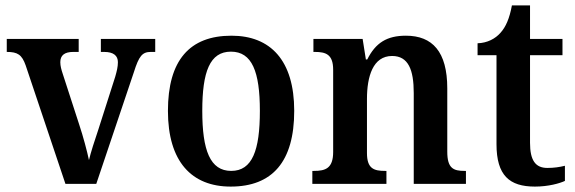

<svg xmlns="http://www.w3.org/2000/svg" viewBox="-20 -680 2128 710"><path d="M75 -438 222 0H336L475 -413C494 -473 506 -488 538 -488H554V-536H353V-488H365C400 -488 416 -474 416 -450C416 -433 412 -417 406 -396L344 -202C330 -161 315 -114 309 -88C302 -121 288 -174 273 -219L212 -407C207 -422 203 -436 203 -450C203 -475 218 -488 251 -488H271V-536H5V-488C45 -488 61 -478 75 -438Z M833 10C987 10 1068 -82 1068 -270C1068 -457 980 -548 836 -548C681 -548 601 -457 601 -270C601 -82 689 10 833 10ZM835 -48C757 -48 728 -124 728 -270C728 -415 756 -489 834 -489C912 -489 941 -415 941 -270C941 -124 913 -48 835 -48Z M1135 0H1409V-48H1404C1363 -48 1337 -56 1337 -114V-314C1337 -397 1359 -473 1430 -473C1490 -473 1510 -422 1510 -336V0H1703V-48H1698C1657 -48 1634 -57 1634 -119V-353C1634 -489 1579 -548 1481 -548C1411 -548 1369 -522 1338 -460H1333L1321 -536H1139V-488H1144C1185 -488 1212 -479 1212 -422V-118C1212 -57 1183 -48 1141 -48H1135Z M1958 10C2008 10 2050 -2 2069 -11V-67C2049 -62 2028 -59 2004 -59C1960 -59 1940 -87 1940 -152V-476H2060V-536H1940V-660H1873C1864 -611 1850 -580 1831 -559C1812 -537 1782 -521 1746 -520V-476H1816V-147C1816 -31 1864 10 1958 10Z"/></svg>

Font: Noto Serif Khmer SemiCondensed SemiBold
Style: Regular
Weight: 600
Width: 4
Designer: Danh Hong and the Monotype Design Team
Foundry: Monotype Imaging Inc.
Version: Version 2.004